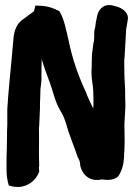

<svg xmlns="http://www.w3.org/2000/svg" viewBox="-20 -733 535 764"><path d="M6 -83C6 -59 5 -35 11 -10L15 5L30 9C36 10 43 11 53 11C93 10 125 -18 136 -50L135 -66V-69L136 -72V-76C135 -99 135 -112 135 -139C136 -167 135 -191 135 -221C135 -223 136 -230 136 -233C137 -254 138 -278 139 -300V-301C139 -316 139 -329 140 -344L141 -379C141 -383 145 -404 145 -420C145 -451 145 -474 146 -498C155 -465 167 -435 179 -402C191 -370 199 -327 220 -293C231 -276 237 -260 244 -238C256 -193 276 -149 289 -108L290 -106L291 -105C297 -93 298 -89 299 -78V-75C306 -40 336 -8 384 -19C394 -19 429 -10 451 -32C468 -58 474 -87 474 -124L475 -132L476 -170L475 -239L479 -311L478 -352C479 -379 475 -415 475 -437V-441C475 -465 473 -491 476 -510V-511L482 -616C483 -625 487 -641 489 -658V-665C484 -697 447 -707 433 -710C421 -714 404 -715 390 -706C369 -692 367 -673 363 -651L362 -650L359 -625C358 -621 356 -616 355 -607V-603C355 -586 355 -575 353 -564L352 -563L346 -517V-516C345 -501 346 -490 345 -482V-466C344 -459 344 -449 344 -442C344 -417 351 -391 351 -369C351 -356 352 -345 352 -336C352 -324 352 -313 351 -301C340 -326 332 -339 323 -363V-364C292 -430 269 -494 253 -572C243 -614 236 -655 217 -688C195 -700 171 -709 141 -710L121 -711L115 -688C102 -679 87 -667 73 -657C46 -640 37 -611 34 -584L27 -506C21 -438 13 -369 9 -298V-234C8 -222 8 -206 8 -195C8 -174 7 -156 7 -136C6 -122 6 -102 6 -83Z"/></svg>

Font: Vapor
Style: Blk
Weight: 900
Foundry: Cannot Into Space Fonts
Version: Version 0.179